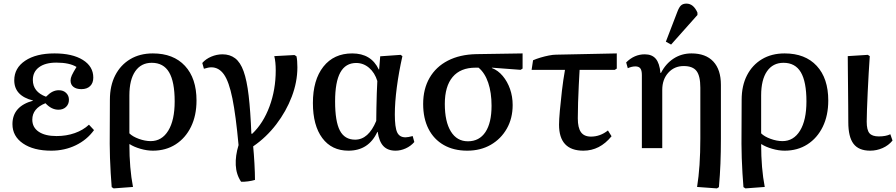

<svg xmlns="http://www.w3.org/2000/svg" viewBox="-20 -821 4966 1064"><path d="M264 14Q166 14 107.5 -26Q49 -66 49 -133Q49 -232 163 -263V-264Q59 -290 59 -376Q59 -444 119.5 -484.5Q180 -525 282 -525Q381 -525 439 -489Q497 -453 497 -391Q497 -361 479.5 -344Q462 -327 431 -327Q403 -327 387 -339.5Q371 -352 371 -375Q371 -388 378 -403.5Q385 -419 404 -450Q365 -474 292 -474Q231 -474 196.5 -448.5Q162 -423 162 -378Q162 -312 235 -285Q255 -305 271.5 -313Q288 -321 306 -321Q331 -321 346.5 -306Q362 -291 362 -268Q362 -244 346 -228.5Q330 -213 304 -213Q265 -213 232 -249Q159 -220 159 -158Q159 -115 194.5 -91Q230 -67 293 -67Q348 -67 394.5 -83.5Q441 -100 473 -130L501 -100Q462 -46 400 -16Q338 14 264 14Z M610 223 599 216Q596 181 593.5 139Q591 97 589.5 54.5Q588 12 588 -24L589 -268Q589 -346 618.5 -403.5Q648 -461 701.5 -493Q755 -525 827 -525Q941 -525 1005 -456Q1069 -387 1069 -264Q1069 -181 1038.5 -118.5Q1008 -56 953.5 -21Q899 14 827 14Q794 14 758 3.5Q722 -7 699 -22H697Q697 112 717 215ZM815 -39Q877 -39 912.5 -97Q948 -155 948 -259Q948 -368 917 -420.5Q886 -473 821 -473Q762 -473 729.5 -426Q697 -379 697 -292V-82Q715 -64 749.5 -51.5Q784 -39 815 -39Z M1316 186Q1289 146 1286.5 94Q1284 42 1302 -17Q1287 -181 1268 -275Q1249 -369 1221 -408.5Q1193 -448 1151 -448Q1136 -448 1110 -440L1101 -472Q1120 -494 1150.5 -507Q1181 -520 1213 -520Q1254 -520 1283 -498Q1312 -476 1330 -426Q1348 -376 1358 -291Q1368 -206 1373 -80H1378Q1439 -138 1473.5 -231Q1508 -324 1508 -431Q1508 -478 1500 -510L1612 -516L1623 -509Q1628 -487 1628 -448Q1628 -367 1597 -285.5Q1566 -204 1511 -132Q1456 -60 1383 -10Q1387 31 1390 84.5Q1393 138 1393 176Q1377 181 1355 184Q1333 187 1316 186Z M1911 14Q1818 14 1766 -56Q1714 -126 1714 -250Q1714 -378 1772 -451.5Q1830 -525 1932 -525Q2037 -525 2079 -436H2081L2087 -509L2200 -517L2210 -510Q2190 -421 2179 -337Q2168 -253 2168 -187Q2168 -115 2181 -87.5Q2194 -60 2227 -60Q2241 -60 2267 -67L2276 -34Q2256 -11 2228 1.5Q2200 14 2172 14Q2129 14 2105 -11Q2081 -36 2073 -90H2071Q2023 14 1911 14ZM1948 -47Q2022 -47 2065 -151Q2065 -184 2066 -224Q2067 -264 2068 -303Q2069 -342 2071 -372Q2057 -418 2025.5 -445Q1994 -472 1954 -472Q1895 -472 1866 -419.5Q1837 -367 1837 -259Q1837 -148 1863.5 -97.5Q1890 -47 1948 -47Z M2569 14Q2494 14 2439 -17.5Q2384 -49 2354.5 -107Q2325 -165 2325 -245Q2325 -328 2360.5 -389.5Q2396 -451 2462 -485Q2528 -519 2619 -521L2876 -525V-441L2865 -434L2706 -446V-444Q2740 -431 2766 -400Q2792 -369 2806.5 -327.5Q2821 -286 2821 -239Q2821 -165 2788.5 -108Q2756 -51 2699.5 -18.5Q2643 14 2569 14ZM2573 -38Q2636 -38 2670 -89Q2704 -140 2704 -235Q2704 -308 2685.5 -362.5Q2667 -417 2632 -446H2615Q2532 -446 2488.5 -394.5Q2445 -343 2445 -245Q2445 -147 2478.5 -92.5Q2512 -38 2573 -38Z M3213 14Q3078 14 3078 -130Q3078 -157 3082.5 -207.5Q3087 -258 3094 -318Q3101 -378 3111 -434H2926L2934 -487Q2952 -495 2975.5 -502Q2999 -509 3022 -513.5Q3045 -518 3061 -518L3398 -525V-441L3387 -434H3192Q3190 -399 3187.5 -350.5Q3185 -302 3183.5 -252.5Q3182 -203 3182 -165Q3182 -113 3199.5 -88.5Q3217 -64 3255 -64Q3306 -64 3349 -98L3369 -66Q3304 14 3213 14Z M3953 223 3843 215Q3852 159 3856.5 93Q3861 27 3861 -54V-335Q3861 -400 3840 -427.5Q3819 -455 3769 -455Q3717 -455 3683.5 -418Q3650 -381 3650 -323V0H3537V-405Q3537 -431 3528.5 -442Q3520 -453 3501 -453Q3481 -453 3459 -443L3450 -475Q3495 -520 3553 -520Q3593 -520 3614 -495.5Q3635 -471 3640 -417H3643Q3669 -468 3713 -496.5Q3757 -525 3812 -525Q3891 -525 3933 -480Q3975 -435 3975 -351V-52Q3975 22 3972.5 85Q3970 148 3964 216ZM3699 -574 3670 -590 3733 -754Q3743 -781 3754 -791Q3765 -801 3784 -801Q3823 -801 3845 -751V-738Z M4111 223 4100 216Q4097 181 4094.5 139Q4092 97 4090.5 54.5Q4089 12 4089 -24L4090 -268Q4090 -346 4119.5 -403.5Q4149 -461 4202.5 -493Q4256 -525 4328 -525Q4442 -525 4506 -456Q4570 -387 4570 -264Q4570 -181 4539.5 -118.5Q4509 -56 4454.5 -21Q4400 14 4328 14Q4295 14 4259 3.5Q4223 -7 4200 -22H4198Q4198 112 4218 215ZM4316 -39Q4378 -39 4413.5 -97Q4449 -155 4449 -259Q4449 -368 4418 -420.5Q4387 -473 4322 -473Q4263 -473 4230.5 -426Q4198 -379 4198 -292V-82Q4216 -64 4250.5 -51.5Q4285 -39 4316 -39Z M4802 14Q4739 14 4710 -24Q4681 -62 4681 -144Q4681 -180 4680.5 -232Q4680 -284 4679.5 -339.5Q4679 -395 4678.5 -441Q4678 -487 4678 -510L4789 -517L4800 -510Q4797 -468 4794 -415.5Q4791 -363 4788.5 -310Q4786 -257 4784.5 -213.5Q4783 -170 4783 -147Q4783 -101 4798 -83Q4813 -65 4850 -65Q4889 -65 4914 -77L4926 -42Q4904 -15 4871 -0.5Q4838 14 4802 14Z"/></svg>

Font: Literata 36pt Medium
Style: Regular
Weight: 500
Designer: Latin by Veronika Burian and Jose Scaglione. Greek by Irene Vlachou. Cyrillic by Vera Evstafieva.
Foundry: TypeTogether
Version: Version 3.002